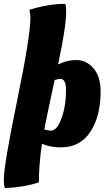

<svg xmlns="http://www.w3.org/2000/svg" viewBox="-47 -754 550 998"><path d="M-27 178Q-27 104 42 -231Q111 -566 111 -662Q111 -678 106 -703Q205 -734 292 -734Q297 -720 297 -697Q297 -614 255 -419Q301 -442 351 -442Q401 -442 438.5 -399.5Q476 -357 476 -277Q476 -151 423 -69.5Q370 12 269 12Q217 12 171 -6Q155 103 155 194Q80 219 -21 224Q-27 212 -27 178ZM217 -75Q243 -75 262 -114Q296 -184 296 -286Q296 -344 267 -344Q255 -344 237 -338Q193 -134 183 -81Q205 -75 217 -75Z"/></svg>

Font: Oleo Script Swash Caps
Style: Bold
Weight: 700
Designer: Soytutype
Foundry: Soytutype
Version: Version 1.002